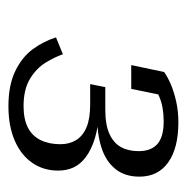

<svg xmlns="http://www.w3.org/2000/svg" viewBox="-14 -778 433 444"><g transform="rotate(90 202.0 -555.5)"><path d="M260 -718Q296 -718 312.5 -703.5Q329 -689 329 -660Q329 -636 319.5 -619Q310 -602 289 -592.5Q268 -583 233 -583H181L174 -548H221Q254 -548 274 -539.5Q294 -531 303.5 -515.5Q313 -500 313 -479Q313 -453 303.5 -433.5Q294 -414 274.5 -404Q255 -394 225 -394Q186 -394 161.5 -409Q137 -424 124 -445.5Q111 -467 105 -485L66 -469Q75 -440 93.5 -415Q112 -390 144.5 -374.5Q177 -359 225 -359Q271 -359 304.5 -373.5Q338 -388 356 -414Q374 -440 374 -474Q374 -494 366.5 -510Q359 -526 342 -538.5Q325 -551 299 -559Q273 -567 236 -569L248 -564Q289 -564 320.5 -574Q352 -584 370 -606Q388 -628 388 -662Q388 -705 355 -728.5Q322 -752 262 -752Q237 -752 214.5 -747Q192 -742 174.5 -734.5Q157 -727 146 -719L130 -643H185L200 -716Q190 -714 183.5 -710Q177 -706 173 -700Q169 -694 165 -687Q180 -698 203.5 -708Q227 -718 260 -718Z"/></g></svg>

Font: Roboto Serif ExtraLight
Style: Italic
Weight: 250
Italic angle: -10°
Designer: Greg Gazdowicz
Foundry: Commercial Type
Version: Version 1.008